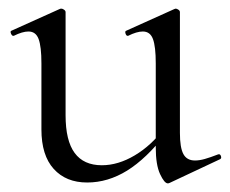

<svg xmlns="http://www.w3.org/2000/svg" viewBox="-20 -415 533 445"><path d="M182 8Q133 8 104.5 -23.5Q76 -55 76 -115V-268Q76 -307 69.5 -324.5Q63 -342 46 -342Q32 -342 12 -332Q8 -331 5.5 -337Q3 -343 7 -344L118 -394Q120 -395 122 -395Q125 -395 128.5 -392.5Q132 -390 132 -387V-148Q132 -89 153 -60.5Q174 -32 216 -32Q254 -32 292.5 -55Q331 -78 360 -117L365 -106Q319 -47 274.5 -19.5Q230 8 182 8ZM397 -387V-107Q397 -73 405 -58Q413 -43 432 -43Q442 -43 454.5 -46.5Q467 -50 485 -57Q490 -59 492 -53.5Q494 -48 490 -46L373 9Q371 10 369 10Q361 10 351 -11.5Q341 -33 341 -73V-268Q341 -307 334.5 -324.5Q328 -342 311 -342Q297 -342 277 -332Q273 -331 271 -337Q269 -343 273 -344L384 -394Q386 -395 387 -395Q390 -395 393.5 -392.5Q397 -390 397 -387Z"/></svg>

Font: Cormorant Infant Light
Style: Regular
Weight: 400
Version: Version 4.001